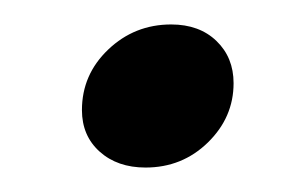

<svg xmlns="http://www.w3.org/2000/svg" viewBox="-20 -341 251 157"><path d="M47 -251Q47 -280 68.5 -300.5Q90 -321 120 -321Q143 -321 157 -307.5Q171 -294 171 -273Q171 -245 150 -224.5Q129 -204 99 -204Q76 -204 61.5 -217Q47 -230 47 -251Z"/></svg>

Font: Fahkwang Medium
Style: Italic
Weight: 500
Italic angle: -10°
Version: Version 1.000; ttfautohint (v1.6)